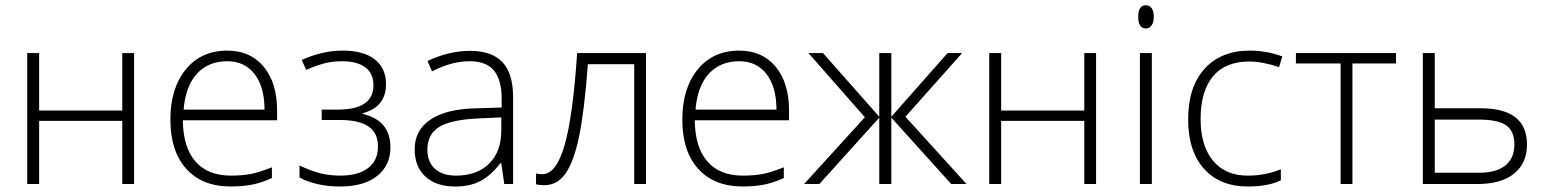

<svg xmlns="http://www.w3.org/2000/svg" viewBox="-20 -693 5824 723"><path d="M127.4 -493.2V-276.9H440.4V-493.2H484.9V0H440.4V-237.8H127.4V0H82.5V-493.2Z M849.1 9.3Q741.7 9.3 681.6 -57.1Q621.6 -123.5 621.6 -242.7Q621.6 -360.4 679.4 -431.4Q737.3 -502.4 835.9 -502.4Q922.9 -502.4 973.1 -441.7Q1023.4 -380.9 1023.4 -276.9V-240.2H668.5Q669.4 -138.7 715.8 -85.2Q762.2 -31.7 849.1 -31.7Q891.1 -31.7 923.1 -37.6Q955.1 -43.5 1003.9 -63V-22.5Q962.4 -3.9 927 2.7Q891.6 9.3 849.1 9.3ZM835.9 -462.4Q764.6 -462.4 721.7 -415.5Q678.7 -368.7 671.4 -280.3H976.1Q976.1 -365.7 938.7 -414.1Q901.4 -462.4 835.9 -462.4Z M1252.4 -280.3Q1386.2 -280.3 1386.2 -372.1Q1386.2 -416.5 1355.5 -439.5Q1324.7 -462.4 1267.6 -462.4Q1231.4 -462.4 1200.2 -454.1Q1168.9 -445.8 1132.8 -429.7L1116.2 -467.3Q1194.8 -502.4 1269.5 -502.4Q1350.1 -502.4 1391.8 -469Q1433.6 -435.5 1433.6 -376Q1433.6 -290 1345.7 -266.6V-264.2Q1400.4 -250.5 1425.3 -219Q1450.2 -187.5 1450.2 -138.2Q1450.2 -69.8 1400.1 -30.3Q1350.1 9.3 1261.2 9.3Q1213.4 9.3 1173.6 -0.2Q1133.8 -9.8 1107.9 -24.9V-69.8Q1154.8 -47.9 1188.7 -39.8Q1222.7 -31.7 1261.2 -31.7Q1328.6 -31.7 1366 -60.1Q1403.3 -88.4 1403.3 -141.1Q1403.3 -192.4 1367.4 -216.8Q1331.5 -241.2 1259.8 -241.2H1191.4V-280.3Z M1878.9 0 1867.7 -78.1H1863.8Q1826.7 -30.3 1787.6 -10.5Q1748.5 9.3 1694.8 9.3Q1622.1 9.3 1581.8 -28.1Q1541.5 -65.4 1541.5 -130.9Q1541.5 -203.1 1601.6 -243.2Q1661.6 -283.2 1775.4 -285.2L1869.1 -288.1V-320.8Q1869.1 -391.1 1840.6 -426.8Q1812 -462.4 1748.5 -462.4Q1680.2 -462.4 1606.9 -424.3L1589.8 -463.4Q1671.4 -501.5 1750.5 -501.5Q1831.5 -501.5 1871.8 -459.2Q1912.1 -417 1912.1 -327.6V0ZM1697.3 -31.7Q1776.4 -31.7 1822 -76.9Q1867.7 -122.1 1867.7 -202.1V-251L1781.2 -247.1Q1677.7 -242.2 1633.5 -214.8Q1589.4 -187.5 1589.4 -129.4Q1589.4 -83 1617.7 -57.4Q1646 -31.7 1697.3 -31.7Z M2412.6 0H2368.2V-451.2H2193.8Q2180.2 -272 2160.4 -178Q2140.6 -84 2109.6 -39.8Q2078.6 4.4 2029.3 4.4Q2011.7 4.4 1998.5 1V-40Q2006.8 -37.1 2022.9 -37.1Q2074.2 -37.1 2105.7 -145.3Q2137.2 -253.4 2153.3 -493.2H2412.6Z M2776.9 9.3Q2669.4 9.3 2609.4 -57.1Q2549.3 -123.5 2549.3 -242.7Q2549.3 -360.4 2607.2 -431.4Q2665 -502.4 2763.7 -502.4Q2850.6 -502.4 2900.9 -441.7Q2951.2 -380.9 2951.2 -276.9V-240.2H2596.2Q2597.2 -138.7 2643.6 -85.2Q2689.9 -31.7 2776.9 -31.7Q2818.8 -31.7 2850.8 -37.6Q2882.8 -43.5 2931.6 -63V-22.5Q2890.1 -3.9 2854.7 2.7Q2819.3 9.3 2776.9 9.3ZM2763.7 -462.4Q2692.4 -462.4 2649.4 -415.5Q2606.4 -368.7 2599.1 -280.3H2903.8Q2903.8 -365.7 2866.5 -414.1Q2829.1 -462.4 2763.7 -462.4Z M3291 -493.2H3336.4V-253.4L3548.3 -493.2H3603L3389.6 -253.4L3619.6 0H3562L3336.4 -250V0H3291V-250L3065.4 0H3007.8L3236.8 -251.5L3024.4 -493.2H3079.1L3291 -253.4Z M3750 -493.2V-276.9H4063V-493.2H4107.4V0H4063V-237.8H3750V0H3705.1V-493.2Z M4317.4 0H4272.5V-493.2H4317.4ZM4266.1 -629.9Q4266.1 -673.3 4294.9 -673.3Q4308.6 -673.3 4316.7 -662.1Q4324.7 -650.9 4324.7 -629.9Q4324.7 -609.4 4316.7 -597.7Q4308.6 -585.9 4294.9 -585.9Q4266.1 -585.9 4266.1 -629.9Z M4679.2 9.3Q4573.7 9.3 4513.9 -57.4Q4454.1 -124 4454.1 -243.7Q4454.1 -365.7 4516.1 -434.1Q4578.1 -502.4 4686 -502.4Q4750 -502.4 4808.6 -480.5L4796.4 -440.4Q4732.4 -461.4 4685.1 -461.4Q4594.2 -461.4 4547.6 -405.5Q4501 -349.6 4501 -244.6Q4501 -144.5 4547.6 -88.1Q4594.2 -31.7 4678.2 -31.7Q4745.6 -31.7 4803.2 -55.7V-14.2Q4755.9 9.3 4679.2 9.3Z M5236.8 -454.1H5072.8V0H5028.3V-454.1H4859.9V-493.2H5236.8Z M5382.8 -285.2H5556.6Q5730 -285.2 5730 -148.9Q5730 -78.6 5681.6 -39.3Q5633.3 0 5542.5 0H5337.9V-493.2H5382.8ZM5382.8 -242.7V-42.5H5549.8Q5614.3 -42.5 5648.4 -69.8Q5682.6 -97.2 5682.6 -149.4Q5682.6 -198.7 5652.1 -220.7Q5621.6 -242.7 5546.9 -242.7Z"/></svg>

Font: Bpm'online Open Sans Light
Style: Regular
Weight: 300
Foundry: Ascender Corporation
Version: Version 1.10